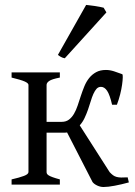

<svg xmlns="http://www.w3.org/2000/svg" viewBox="-20 -747 546 777"><path d="M222.2 -454.1V-433.1Q189.9 -426.8 179.2 -419.4Q168.5 -412.1 168.5 -403.3V-253.9H229.5Q247.1 -253.9 259 -262.9Q271 -272 279.5 -286.6Q288.1 -301.3 294.4 -320.3Q300.8 -339.4 307.1 -358.9Q313.5 -378.4 321.3 -397.5Q329.1 -416.5 340.8 -431.2Q352.5 -445.8 368.9 -454.8Q385.3 -463.9 408.7 -463.9Q424.8 -463.9 441.9 -458.3Q459 -452.6 474.6 -446.8Q477.1 -445.8 476.8 -434.1Q476.6 -422.4 474.1 -404.5Q471.7 -386.7 466.3 -365.2Q460.9 -343.8 453.1 -323.2H433.6Q424.3 -363.3 413.6 -379.4Q402.8 -395.5 388.7 -395.5Q377.9 -395.5 370.8 -387.7Q363.8 -379.9 357.9 -366.9Q352.1 -354 347.2 -337.4Q342.3 -320.8 336.2 -303.5Q330.1 -286.1 322.3 -269.5Q314.5 -252.9 302.7 -239.7L423.8 -50.3Q431.2 -42.5 437.5 -37.8Q443.8 -33.2 451.9 -31Q460 -28.8 470.5 -28.6Q481 -28.3 496.6 -29.3L501.5 -8.8Q471.2 -0.5 444.1 4.6Q417 9.8 398.9 9.8Q386.2 9.8 373.5 3.9Q360.8 -2 354.5 -10.3L251.5 -210.9Q247.6 -210.4 243.7 -210.2Q239.7 -210 235.8 -210H168.5V-50.8Q168.5 -46.9 170.2 -43.7Q171.9 -40.5 177.2 -37.1Q182.6 -33.7 193.4 -29.8Q204.1 -25.9 222.2 -21V0H26.9V-21Q59.1 -28.3 77.1 -35.2Q95.2 -42 95.2 -50.8V-403.3Q95.2 -410.6 79.3 -417.5Q63.5 -424.3 26.9 -433.1V-454.1ZM242.2 -511.2Q233.4 -512.7 226.6 -516.6Q219.7 -520.5 214.4 -524.9L328.6 -727.1Q334.5 -726.6 344 -725.3Q353.5 -724.1 364 -722.7Q374.5 -721.2 384.3 -719.2Q394 -717.3 399.4 -715.8L410.6 -696.8Z"/></svg>

Font: Gentium Unicode
Style: Regular
Weight: 400
Version: Version 1.009